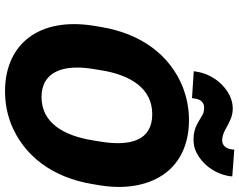

<svg xmlns="http://www.w3.org/2000/svg" viewBox="-114 -827 951 763"><g transform="rotate(90 361.5 -445.5)"><path d="M82 -340C65 -232 84 -144 129 -85C170 -30 241 10 342 10C389 10 431 2 473 -14C599 -65 686 -178 712 -340L717 -370C734 -479 713 -566 669 -626C628 -681 559 -721 457 -721C410 -721 367 -712 325 -696C199 -645 113 -531 87 -370ZM263 -740 370 -733 372 -746C375 -768 388 -781 406 -781C418 -781 426 -780 434 -776C460 -763 484 -739 533 -739C551 -739 569 -742 585 -750C630 -772 670 -820 680 -882L681 -893L575 -901L573 -888C570 -866 556 -853 538 -853C516 -853 499 -863 481 -873C463 -882 443 -895 411 -895C394 -895 377 -891 360 -883C315 -861 275 -813 265 -752ZM254 -340 259 -371C278 -489 331 -575 434 -575C538 -575 562 -489 543 -371L538 -340C519 -222 468 -135 365 -135C342 -135 323 -140 307 -148C254 -177 239 -247 254 -340Z"/></g></svg>

Font: Asimov Pro
Style: UltObl
Weight: 900
Designer: Google
Version: Version 2.000980; 2014